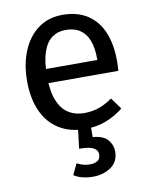

<svg xmlns="http://www.w3.org/2000/svg" viewBox="-87 -604 719 909"><g transform="rotate(-10 272.5 -149.0)"><path d="M276 -539Q347 -539 395.5 -507.5Q444 -476 468.5 -418Q493 -360 493 -279Q493 -266 492.5 -253.5Q492 -241 491 -232H139V-300H402Q402 -302 402 -303.5Q402 -305 402 -306Q402 -358 388.5 -393.5Q375 -429 347.5 -447.5Q320 -466 278 -466Q240 -466 212 -445.5Q184 -425 169 -380.5Q154 -336 154 -265Q154 -192 172.5 -147.5Q191 -103 223 -83Q255 -63 297 -63Q336 -63 368 -74Q400 -85 434 -109L474 -54Q435 -23 390 -5.5Q345 12 290 12Q217 12 164.5 -20.5Q112 -53 84.5 -114Q57 -175 57 -258Q57 -340 83.5 -403.5Q110 -467 159 -503Q208 -539 276 -539ZM258 -16H317V56Q368 60 389 85Q410 110 410 141Q410 190 373.5 215.5Q337 241 286 241Q258 241 234 234.5Q210 228 195 217L220 165Q234 172 249 176.5Q264 181 283 181Q304 181 318.5 172Q333 163 333 141Q333 121 312.5 110Q292 99 244 99Z"/></g></svg>

Font: Fira Sans Variable
Style: Regular
Weight: 400
Designer: Carrois Corporate & Edenspiekermann AG
Foundry: Carrois Corporate GbR & Edenspiekermann AG
Version: Version 4.202